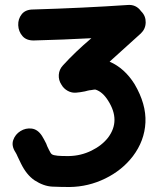

<svg xmlns="http://www.w3.org/2000/svg" viewBox="-20 -748 638 769"><path d="M259 1Q334 0 401.5 -33Q469 -66 512 -122Q559 -184 562.5 -257.5Q566 -331 519 -411Q479 -475 419 -501L544 -614Q563 -632 563.5 -658Q564 -684 546 -702L545 -703Q525 -731 491 -728Q314 -716 113 -710Q82 -710 67 -691Q52 -672 53 -647Q54 -622 70 -603.5Q86 -585 117 -586Q235 -589 346 -595Q281 -540 232 -486Q217 -470 215.5 -448.5Q214 -427 226 -409Q235 -393 251.5 -384Q268 -375 286 -377Q300 -378 320 -382Q323 -383 331.5 -385Q340 -387 344 -387Q359 -390 363 -389Q391 -380 413 -345Q464 -265 413 -197Q388 -165 346 -144.5Q304 -124 257 -123Q199 -122 188 -130Q183 -133 176 -148Q173 -153 169 -162.5Q165 -172 165 -173Q156 -191 148 -204Q131 -230 107 -233Q83 -236 62 -223Q41 -210 33 -187Q25 -164 42 -138Q46 -132 51 -120Q64 -94 64 -93Q86 -48 118 -26Q155 -2 190 -0.5Q225 1 259 1Z"/></svg>

Font: Balsamiq Sans
Style: Bold
Weight: 700
Designer: Michael Angeles
Foundry: Balsamiq SRL
Version: Version 1.020; ttfautohint (v1.8.4.7-5d5b);gftools[0.9.26]